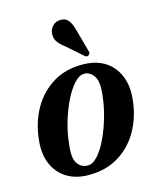

<svg xmlns="http://www.w3.org/2000/svg" viewBox="-103 -731 672 813"><g transform="rotate(-15 233.5 -324.0)"><path d="M282.5 -450Q368.5 -449 413.2 -393Q458 -337 447 -247Q439 -175 406 -117Q373 -59 317.5 -25Q262 9 186 9Q130.5 9 90.5 -15.5Q50.5 -40 31.5 -85.2Q12.5 -130.5 20 -192Q28 -266 61.5 -324.5Q95 -383 151 -417Q207 -451 282.5 -450ZM192 -31Q214.5 -31 236.8 -56Q259 -81 278 -121.5Q297 -162 310.2 -208.2Q323.5 -254.5 328 -297Q336.5 -357 320.5 -383.2Q304.5 -409.5 278 -410.5Q255.5 -411 232.8 -386Q210 -361 190.2 -320.5Q170.5 -280 156.8 -233Q143 -186 139 -142.5Q130 -80.5 146.8 -55.8Q163.5 -31 192 -31ZM292 -601.5 320 -499.5Q324.5 -488.5 317 -482.5Q309 -475.5 300 -481.5L229.5 -543.5Q207.5 -560 197.5 -575.5Q187.5 -591 190.5 -614Q192 -629 205 -642.8Q218 -656.5 239 -656.5Q260.5 -657 272.5 -642.8Q284.5 -628.5 292 -601.5Z"/></g></svg>

Font: Fraunces 144pt S050 SemiBold
Style: Italic
Weight: 600
Italic angle: -16°
Version: Version 1.000; ttfautohint (v1.8.3)